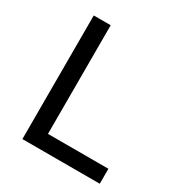

<svg xmlns="http://www.w3.org/2000/svg" viewBox="-160 -792 858 908"><g transform="rotate(30 269.0 -337.5)"><path d="M90.8 0V-675H183.3V-81.7H513.3V0Z"/></g></svg>

Font: Funnel Sans
Style: Regular
Weight: 400
Designer: NORD ID, Kristian Moeller
Foundry: Dicotype
Version: Version 1.000